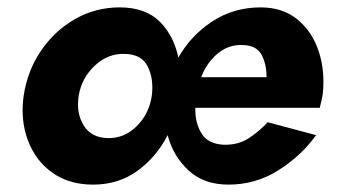

<svg xmlns="http://www.w3.org/2000/svg" viewBox="-20 -490 913 520"><path d="M525 -281Q539 -319 569 -344.5Q599 -370 638 -368Q675 -367 688.5 -341.5Q702 -316 702 -281ZM44 -230Q35 -165 55.5 -110Q76 -55 121.5 -22.5Q167 10 232 10Q301 10 352.5 -27.5Q404 -65 434 -124Q449 -67 490.5 -28.5Q532 10 599 10Q673 10 735 -29.5Q797 -69 836 -124L705 -159Q682 -134 653.5 -115.5Q625 -97 586 -98Q543 -100 525.5 -129Q508 -158 509 -198H846Q848 -206 850.5 -216.5Q853 -227 854 -234Q861 -296 843.5 -350Q826 -404 786 -437Q746 -470 686 -470Q613 -470 555 -432Q497 -394 463 -334Q451 -393 412.5 -431.5Q374 -470 304 -470Q239 -470 183.5 -438.5Q128 -407 91 -352.5Q54 -298 44 -230ZM193 -230Q201 -279 237 -312.5Q273 -346 319 -344Q364 -343 380.5 -309Q397 -275 391 -230Q384 -182 350.5 -148.5Q317 -115 272 -116Q227 -117 206.5 -150.5Q186 -184 193 -230Z"/></svg>

Font: Jost* 700 Bold Italic
Style: Bold Italic
Weight: 700
Italic angle: -10°
Version: Version 3.200; ttfautohint (v0.97) -l 8 -r 50 -G 200 -x 14 -